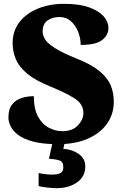

<svg xmlns="http://www.w3.org/2000/svg" viewBox="-20 -744 645 1004"><path d="M284 10Q203 10 152 -4Q101 -18 73 -40Q45 -62 34.5 -86Q24 -110 24 -129Q24 -174 43.5 -198Q63 -222 93 -231.5Q123 -241 157 -241Q157 -173 179.5 -133Q202 -93 236.5 -75.5Q271 -58 306 -58Q359 -58 387.5 -88.5Q416 -119 416 -153Q416 -201 368.5 -230.5Q321 -260 240 -293Q164 -324 122 -359Q80 -394 63 -434Q46 -474 46 -518Q46 -582 81.5 -628Q117 -674 178 -699Q239 -724 315 -724Q396 -724 447.5 -705Q499 -686 523 -657.5Q547 -629 547 -598Q547 -561 514.5 -535Q482 -509 402 -509Q402 -543 389 -576.5Q376 -610 351.5 -632.5Q327 -655 291 -655Q254 -655 228.5 -637Q203 -619 203 -579Q203 -559 216 -538Q229 -517 267.5 -492.5Q306 -468 380 -438Q456 -408 498.5 -373.5Q541 -339 558 -299.5Q575 -260 575 -212Q575 -147 539.5 -97Q504 -47 438.5 -18.5Q373 10 284 10ZM276 240Q260 240 230 237Q200 234 182 229V161Q220 169 250 169Q279 169 295 162Q311 155 311 130Q311 101 289.5 94.5Q268 88 236 86L257 -9H321L311 34Q360 38 393 62Q426 86 426 126Q426 179 383 209.5Q340 240 276 240Z"/></svg>

Font: Noto Serif Ethiopic Black
Style: Regular
Weight: 900
Designer: Monotype Design Team
Foundry: Monotype Imaging Inc.
Version: Version 2.102; ttfautohint (v1.8.4.7-5d5b)